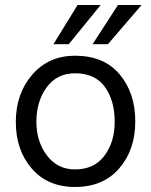

<svg xmlns="http://www.w3.org/2000/svg" viewBox="-20 -736 602 765"><path d="M519 -252Q519 -139 455 -65Q391 9 279 9Q170 9 106.5 -64.5Q43 -138 43 -250Q43 -363 108.5 -438.5Q174 -514 279 -514Q394 -514 456.5 -440Q519 -366 519 -252ZM125 -251Q125 -172 167 -116.5Q209 -61 279 -61Q355 -61 396 -115.5Q437 -170 437 -251Q437 -335 398 -389.5Q359 -444 279 -444Q207 -444 166 -388Q125 -332 125 -251ZM410 -560H349L450 -716H544ZM254 -560H193L289 -716H381Z"/></svg>

Font: Hind Siliguri
Style: Regular
Weight: 400
Designer: Jyotish Sonowal
Foundry: Indian Type Foundry
Version: Version 1.000;PS 1.0;hotconv 1.0.86;makeotf.lib2.5.63406; tt